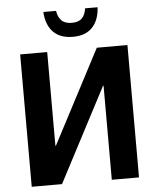

<svg xmlns="http://www.w3.org/2000/svg" viewBox="-61 -991 845 1043"><g transform="rotate(-5 361.0 -470.0)"><path d="M510.7 -940.4Q506.8 -870.1 469.7 -831.1Q432.6 -792 364.3 -792Q293.9 -792 256.3 -831.1Q218.8 -870.1 214.8 -940.4H284.2Q289.1 -906.2 308.1 -887.2Q327.1 -868.2 364.3 -868.2Q400.4 -868.2 418.9 -886.2Q437.5 -904.3 442.4 -940.4ZM234.4 0H69.3V-721.7H216.8V-210.9H219.7L487.3 -721.7H654.3V0H505.9V-512.7H502.9Z"/></g></svg>

Font: FreeUniversal
Style: Bold
Weight: 700
Version: Version 1.001 March 22, 2017